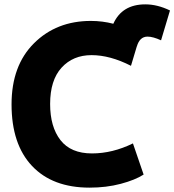

<svg xmlns="http://www.w3.org/2000/svg" viewBox="-20 -826 800 881"><path d="M210 -349Q210 -244 257.5 -183Q305 -122 402 -122Q496 -122 590 -168L639 -25Q600 0 534 17.5Q468 35 391 35Q221 35 127 -64.5Q33 -164 33 -347Q33 -525 136 -627.5Q239 -730 397 -730Q450 -730 500 -717Q540 -806 647 -806Q702 -806 760 -778L719 -641Q682 -658 657 -658Q621 -658 608 -613V-614L581 -524Q485 -573 400 -573Q315 -573 262.5 -515.5Q210 -458 210 -349Z"/></svg>

Font: Repo
Style: ExtraBold
Weight: 800
Designer: Stefan Peev
Foundry: Context Ltd
Version: Version 001.000